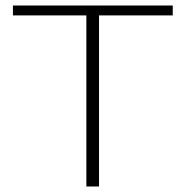

<svg xmlns="http://www.w3.org/2000/svg" viewBox="-20 -678 675 698"><path d="M294 0V-658H340V0ZM27 -622V-658H608V-622Z"/></svg>

Font: Ysabeau Infant ExtraLight
Style: Regular
Weight: 250
Designer: Christian Thalmann (Catharsis Fonts)
Version: Version 2.001;gftools[0.9.30]; featfreeze: ss01,ss02,lnum